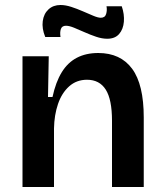

<svg xmlns="http://www.w3.org/2000/svg" viewBox="-20 -748 657 768"><path d="M70 0V-317V-523H175L172 -360H190Q203 -420 227 -459Q251 -498 287.5 -517Q324 -536 373 -536Q462 -536 508.5 -473Q555 -410 555 -278V0H428V-265Q428 -350 403 -389.5Q378 -429 328 -429Q286 -429 256.5 -402.5Q227 -376 212 -332Q197 -288 196 -234V0ZM409 -593Q388 -593 364.5 -601Q341 -609 318.5 -619Q296 -629 276.5 -637Q257 -645 244 -645Q228 -645 223.5 -632Q219 -619 222 -600H161Q147 -634 151 -663.5Q155 -693 174 -710.5Q193 -728 222 -728Q242 -728 265 -720.5Q288 -713 311 -703Q334 -693 353 -685Q372 -677 383 -677Q400 -677 404.5 -692Q409 -707 406 -723H467Q478 -691 475.5 -661Q473 -631 456.5 -612Q440 -593 409 -593Z"/></svg>

Font: Bricolage Grotesque 17pt SemiBold
Style: Regular
Weight: 600
Version: Version 1.001;gftools[0.9.33.dev8+g029e19f]